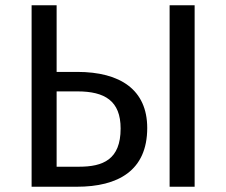

<svg xmlns="http://www.w3.org/2000/svg" viewBox="-20 -709 859 729"><path d="M280 -76H195V-362H274C378 -362 438 -326 438 -221C438 -103 371 -76 280 -76ZM624 -689V0H719V-689ZM273 -436H195V-689H100V0H272C428 0 539 -61 539 -223C539 -368 437 -436 273 -436Z"/></svg>

Font: Fira Math
Style: Regular
Weight: 400
Designer: Xiangdong Zeng
Foundry: Xiangdong Zeng
Version: Version 0.3.4